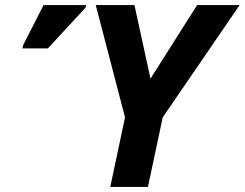

<svg xmlns="http://www.w3.org/2000/svg" viewBox="-20 -734 961 754"><path d="M413 0H561L619 -273L921 -714H754L571 -425L508 -714H356L471 -273ZM68 -544H168L316 -704L318 -714H151L71 -557Z"/></svg>

Font: Noto Sans
Style: Bold Italic
Weight: 700
Italic angle: -12°
Designer: Monotype Design Team
Foundry: Monotype Imaging Inc.
Version: Version 2.013